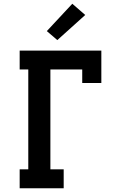

<svg xmlns="http://www.w3.org/2000/svg" viewBox="-20 -1005 640 1025"><path d="M85 0V-101H131V-634H85V-735H521V-562H419V-634H249V-101H320V0ZM286 -791 230 -839 366 -985 435 -925Z"/></svg>

Font: Iosevka Plex Etoile
Style: Bold
Weight: 700
Designer: Belleve Invis
Foundry: Belleve Invis
Version: Version 25.1.1; ttfautohint (v1.8.4)